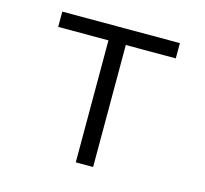

<svg xmlns="http://www.w3.org/2000/svg" viewBox="-83 -623 766 716"><g transform="rotate(15 300.0 -265.0)"><path d="M267 0V-471H73V-530H527V-471H334V0Z"/></g></svg>

Font: Geist Mono Light
Style: Regular
Weight: 300
Monospace: yes
Designer: Basement.studio, Andrés Briganti, Mateo Zaragoza
Foundry: Basement.studio, Vercel, Andrés Briganti, Guido Ferreyra, Mateo Zaragoza
Version: Version 1.500; ttfautohint (v1.8.4.7-5d5b)